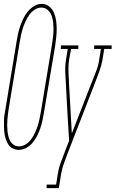

<svg xmlns="http://www.w3.org/2000/svg" viewBox="-33 -764 595 989"><path d="M64 8Q48 8 33.5 1Q19 -6 10.5 -19Q2 -32 -3 -47Q-8 -62 -10 -77.5Q-12 -93 -12.5 -109.5Q-13 -126 -12.5 -142.5Q-12 -159 -9.5 -175.5Q-7 -192 -4 -208L53 -553Q56 -573 60.5 -593Q65 -613 72 -632Q79 -651 88 -670Q97 -689 111 -705.5Q125 -722 143.5 -733Q162 -744 182 -744Q204 -744 220.5 -730.5Q237 -717 245 -698Q253 -679 256 -658Q259 -637 259 -615Q259 -593 256.5 -571Q254 -549 251 -527L193 -182Q190 -162 185.5 -142Q181 -122 174.5 -103Q168 -84 158.5 -65Q149 -46 135.5 -29.5Q122 -13 103 -2.5Q84 8 64 8Q64 8 64 8Q64 8 64 8ZM65 -10Q83 -10 99.5 -20.5Q116 -31 127.5 -46.5Q139 -62 147 -79.5Q155 -97 160.5 -114Q166 -131 170 -149Q174 -167 177 -185L234 -530Q237 -549 239.5 -568.5Q242 -588 242.5 -607.5Q243 -627 241 -646Q239 -665 233 -682.5Q227 -700 213 -712.5Q199 -725 180 -725Q162 -725 145.5 -714Q129 -703 118 -687.5Q107 -672 99 -655Q91 -638 85.5 -621Q80 -604 76 -586Q72 -568 69 -550L12 -205Q10 -191 8 -176.5Q6 -162 5 -147.5Q4 -133 4 -118.5Q4 -104 5.5 -90Q7 -76 10 -62.5Q13 -49 20 -37Q27 -25 38.5 -17.5Q50 -10 65 -10ZM207 205V187H256L265 131Q270 100 281.5 69Q293 38 305 7L323 -39L315 -172L306 -339Q304 -368 303 -397.5Q302 -427 307 -457L316 -512H280L281 -530H371L370 -512H333L323 -457Q319 -430 319.5 -403.5Q320 -377 322 -351Q322 -351 322 -351Q322 -351 322 -351Q322 -348 322 -345.5Q322 -343 322 -341L337 -77L442 -346Q453 -373 463.5 -400.5Q474 -428 478 -457L487 -512H452V-530H542V-512H504L495 -457Q490 -427 479 -397.5Q468 -368 457 -339L320 14Q309 43 298 72.5Q287 102 282 131L270 205Z"/></svg>

Font: Iosevka Curly Slab ThObl
Style: Regular
Weight: 100
Italic angle: -9°
Monospace: yes
Designer: Belleve Invis
Foundry: Belleve Invis
Version: Version 11.0.0; ttfautohint (v1.8.3)